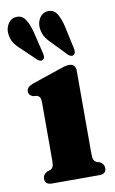

<svg xmlns="http://www.w3.org/2000/svg" viewBox="-97 -753 480 798"><g transform="rotate(-10 143.0 -354.0)"><path d="M239 -444.5V-92.5Q239 -75 242.8 -67.5Q246.5 -60 254 -56.5L268 -52Q285.5 -42 285.5 -25.5Q285.5 0 256.5 0H56Q27 0 27 -25.5Q27 -41.5 44.5 -52L59 -56.5Q66.5 -60 70.2 -67.5Q74 -75 74 -92.5V-340.5Q74 -355 70 -360.8Q66 -366.5 58.5 -369.5L40.5 -371.5Q23.5 -379 23.5 -394Q23.5 -412 49 -422L164 -461Q181 -467 191.5 -470Q202 -473 212.5 -473Q225 -473 232 -465Q239 -457 239 -444.5ZM223.4 -630.5 242.8 -540.5Q244.8 -531.5 244.8 -524.2Q244.8 -517 239.6 -512Q234.7 -507.5 228 -508.5Q221.3 -509.5 215.3 -515L158.6 -574Q138.3 -592.5 128.4 -611Q118.5 -629.5 118.1 -653Q118.5 -674.5 131.2 -691.5Q144 -708.5 165.9 -708.5Q189.8 -708.5 202.7 -687Q215.7 -665.5 223.4 -630.5ZM90.9 -633 112.4 -544Q114.8 -535 115.2 -527.8Q115.6 -520.5 110.8 -515Q105.9 -510 99.2 -510.8Q92.6 -511.5 86.5 -516.5L28.2 -572.5Q7.5 -590 -3.2 -607.8Q-13.9 -625.5 -14.8 -649.5Q-15.6 -670.5 -3.4 -688.5Q8.7 -706.5 30.6 -707.5Q54.1 -709 68.1 -688.2Q82 -667.5 90.9 -633Z"/></g></svg>

Font: Fraunces 72pt Soft
Style: Bold
Weight: 700
Version: Version 1.000;[b76b70a41]